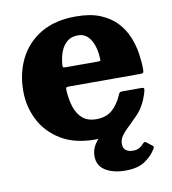

<svg xmlns="http://www.w3.org/2000/svg" viewBox="-81 -608 767 855"><g transform="rotate(-10 303.0 -181.0)"><path d="M418.5 177Q476 177 509 153.5Q542 130 557 102.5Q560 97 560 94.5Q560 92 555 88.5L529.5 68.5Q523 63.5 515 72Q507.5 81.5 496 88.5Q484.5 95.5 466 95.5Q445.5 95.5 433.8 86Q422 76.5 422 57.5Q422 37 435 19.5Q448 2 465 -13.5Q482 -29 493.5 -42Q499.5 -49 495.8 -53.5Q492 -58 480.5 -67.5Q477 -71 465.5 -75Q454 -79 445.5 -73.5Q425.5 -60 399.5 -43.8Q373.5 -27.5 349 -7.8Q324.5 12 308.5 36.2Q292.5 60.5 292.5 90Q292.5 133 327.5 155Q362.5 177 418.5 177ZM30.5 -250Q30.5 -180 61.5 -119Q92.5 -58 154.8 -20.2Q217 17.5 311 17.5Q374.5 17.5 426 -2Q477.5 -21.5 512.5 -61Q547.5 -100.5 562.5 -160.5Q564 -168.5 561.5 -170.8Q559 -173 549.5 -173H464Q455.5 -173 452.5 -169.8Q449.5 -166.5 447.5 -161Q428.5 -117.5 401 -94.2Q373.5 -71 330.5 -71Q290.5 -71 267.2 -91.5Q244 -112 233.2 -146Q222.5 -180 220.5 -220.5Q220 -229.5 221.8 -232.5Q223.5 -235.5 233 -235.5H555.5Q567 -235.5 570 -238.8Q573 -242 573 -253Q573 -286.5 567.2 -325Q561.5 -363.5 546.2 -401Q531 -438.5 502.5 -469.2Q474 -500 429 -518.8Q384 -537.5 318 -537.5Q223 -537.5 158.8 -498.8Q94.5 -460 62.5 -395Q30.5 -330 30.5 -250ZM236 -322.5Q224 -322.5 222.8 -325.8Q221.5 -329 222.5 -339Q225 -370.5 235.2 -396.2Q245.5 -422 264.5 -437.5Q283.5 -453 313.5 -453Q334 -453 348.5 -442.8Q363 -432.5 372.5 -415.5Q382 -398.5 387 -377.2Q392 -356 392.5 -334.5Q393.5 -325.5 391.5 -324Q389.5 -322.5 379 -322.5Z"/></g></svg>

Font: Besley ExtraBold
Style: Regular
Weight: 800
Designer: Owen Earl
Foundry: indestructible type*
Version: Version 2.001